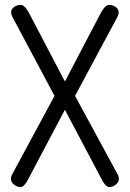

<svg xmlns="http://www.w3.org/2000/svg" viewBox="-20 -753 524 775"><path d="M24 -31C24 -22.3 28.2 -14.7 36.5 -8C44.8 -1.3 53.7 2 63 2C73 2 83.3 -8.7 94 -30L242 -310L390 -30C400.7 -8.7 411 2 421 2C430.3 2 439.2 -1.3 447.5 -8C455.8 -14.7 460 -22.3 460 -31C460 -36.3 458.7 -41.7 456 -47L283 -366L453 -683C457 -690.3 459 -697.3 459 -704C459 -712 455.2 -718.8 447.5 -724.5C439.8 -730.2 430.7 -733 420 -733C409.3 -733 398 -721.7 386 -699L242 -424L98 -699C86 -721.7 74.7 -733 64 -733C53.3 -733 44.2 -730.2 36.5 -724.5C28.8 -718.8 25 -712 25 -704C25 -697.3 27 -690.3 31 -683L200 -366L28 -47C25.3 -41.7 24 -36.3 24 -31Z"/></svg>

Font: Terminal Dosis
Style: Book
Weight: 400
Designer: EdgarTolentino, PabloImpallari, IginoMarini
Foundry: EdgarTolentino, PabloImpallari, IginoMarini
Version: Version 1.006